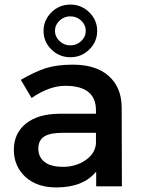

<svg xmlns="http://www.w3.org/2000/svg" viewBox="-20 -821 626 846"><path d="M242.2 -730Q222.2 -710.9 222.2 -685.1Q222.2 -659.2 242.2 -640.1Q262.2 -621.1 290 -621.1Q317.9 -621.1 337.9 -640.1Q357.9 -659.2 357.9 -685.1Q357.9 -710.9 337.9 -730Q317.9 -749 290 -749Q262.2 -749 242.2 -730ZM206.5 -766.6Q241.2 -800.8 290 -800.8Q338.9 -800.8 373.5 -766.6Q408.2 -732.4 408.2 -684.6Q408.2 -637.2 373.5 -603Q338.9 -568.8 290 -568.8Q241.2 -568.8 206.5 -603Q171.9 -637.2 171.9 -684.6Q171.9 -731.9 206.5 -766.6ZM258.8 -235.8Q201.7 -236.3 175.3 -219.7Q148.9 -203.1 148.9 -166Q148.9 -128.9 176.3 -107.4Q203.6 -85.9 258.3 -85.9Q313 -85.9 355.5 -114.3Q397.9 -142.6 402.8 -187V-235.8ZM402.8 -335.9Q402.3 -442.9 267.6 -442.9Q197.3 -442.9 119.1 -389.2L71.8 -469.2Q132.8 -504.9 181.6 -520.5Q230.5 -536.1 300.8 -536.1Q402.8 -536.1 459 -486.3Q515.1 -436.5 516.1 -349.1L517.1 0H403.8V-64.9Q346.7 4.9 228 4.9Q143.1 4.9 91.8 -41.5Q41 -88.9 41 -161.1Q41 -233.4 94.2 -276.4Q147.5 -319.3 242.2 -319.8H402.8Z"/></svg>

Font: TruenoRg
Style: Book
Weight: 400
Designer: Julieta Ulanovsky
Foundry: Julieta Ulanovsky
Version: Version 3.001b